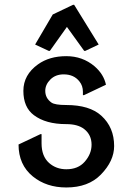

<svg xmlns="http://www.w3.org/2000/svg" viewBox="-20 -785 562 814"><path d="M128.9 -596.2 203.6 -723.6 289.6 -764.6H294.4L398.4 -596.2L341.8 -569.3H336.9L263.7 -670.9L191.4 -569.3H186.5ZM58.6 -172.4 151.4 -216.3H156.2V-177.2Q156.2 -122.6 188 -94.2Q218.3 -67.4 261.2 -67.4Q311 -67.4 338.9 -99.1Q368.2 -132.3 368.2 -171.4Q368.2 -213.4 336.9 -237.8Q310.1 -258.8 260.7 -258.8Q173.8 -258.8 123.5 -296.9Q79.1 -330.1 79.1 -399.9Q79.1 -467.8 141.1 -512.2Q189.5 -546.9 261.2 -546.9Q330.1 -546.9 380.9 -503.9Q419.9 -470.2 429.2 -425.8L336.4 -381.8H331.5V-396Q331.5 -421.4 316.9 -439.5Q293.5 -469.7 250 -469.7Q215.3 -469.7 193.6 -448Q171.9 -426.3 171.9 -399.9Q171.9 -368.7 198.2 -350.1Q212.9 -339.8 260.7 -339.8Q359.9 -339.8 409.7 -294.4Q463.9 -245.1 463.9 -166Q463.9 -102.5 407.7 -44.9Q354.5 9.8 261.2 9.8Q176.8 9.8 119.1 -37.1Q58.6 -86.4 58.6 -172.4Z"/></svg>

Font: Nova Round
Style: Book
Weight: 400
Version: Version 2.000